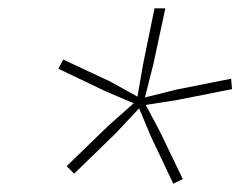

<svg xmlns="http://www.w3.org/2000/svg" viewBox="-20 -750 577 461"><path d="M396 -309 342 -423 314 -490 258 -430 158 -333 140 -351 240 -448 301 -502 233 -531 120 -585 132 -607 245 -554 310 -518 324 -598 351 -730H377L348 -595L328 -516L404 -535L535 -561L537 -536L406 -510L330 -498L364 -434L419 -320Z"/></svg>

Font: Elaine Sans ExtraLight
Style: Italic
Weight: 275
Italic angle: -13°
Designer: Wei Huang
Foundry: Wei Huang
Version: Version 2.001;December 24, 2019;FontCreator 12.0.0.2547 64-b